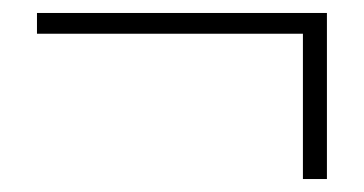

<svg xmlns="http://www.w3.org/2000/svg" viewBox="-20 -399 561 296"><path d="M447 -123V-347H37V-379H484V-123Z"/></svg>

Font: Noto Sans JP Thin Thin
Style: Regular
Weight: 250
Version: Version 2.004-H2;hotconv 1.0.118;makeotfexe 2.5.65603